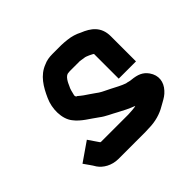

<svg xmlns="http://www.w3.org/2000/svg" viewBox="-144 -796 967 967"><g transform="rotate(-45 339.0 -312.5)"><path d="M492 -250C466.9 -258.4 439.7 -274.1 418 -285C400.6 -294.5 378.1 -303.3 362 -314L348 -324C339.6 -330.5 306.4 -352.3 297 -359C289.1 -365.8 279.8 -371.2 272 -379H270C267 -380.5 265.2 -383.4 264 -387V-393C268.7 -411.7 271.8 -428.6 280 -443C286.6 -458.4 302.1 -493 324 -493C328 -493.7 331.3 -494 334 -494H407C414.2 -492.8 425.2 -491.4 432 -490C439.5 -490 452 -484.5 460 -481L476 -473L482 -469V-293H605V-472C605 -541.4 561.3 -571.9 511 -592C490 -603.2 464 -611.3 437 -614L417 -616C410.3 -616.7 403.7 -617 397 -617H334C310.1 -617 290.1 -613.5 272 -605C214.8 -583.6 184.1 -531.3 160 -477C135.8 -424.6 135.2 -352 168 -311C195.6 -274.1 237.6 -252.8 276 -224C300.4 -205 331.1 -193 359 -177C383.7 -163.3 413.8 -148.3 444 -137C441.3 -136.3 439 -135.7 437 -135L421 -133C415.7 -132.3 410.7 -132 406 -132C400 -131.3 394 -131 388 -131H195C193.7 -131 192.3 -131.3 191 -132H190L151 -189L50 -119C63.2 -99.2 78 -81 90 -60C109.5 -31.5 148 -8 195 -8H388C395.3 -8 403 -8.3 411 -9C460 -9 502.9 -22.7 535 -42L553 -52C572.1 -62.6 586.9 -70.9 602 -88C631.7 -120.2 638.1 -162.5 611 -201C590.3 -229.8 564.5 -239.8 523 -244C513.1 -244 498.9 -250 492 -250Z"/></g></svg>

Font: Tape
Style: Regular
Weight: 500
Foundry: Cannot Into Space Fonts
Version: Version 0.97